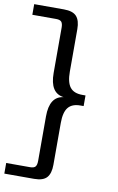

<svg xmlns="http://www.w3.org/2000/svg" viewBox="-142 -774 646 1050"><g transform="rotate(10 181.5 -249.5)"><path d="M130 -368V-619Q130 -642 122 -651.5Q114 -661 92 -661H-40V-720H125Q175 -720 195.5 -697Q216 -674 216 -626V-390Q216 -331 237 -304Q258 -277 305 -277H323V-218H305Q259 -218 237.5 -191.5Q216 -165 216 -106V127Q216 175 195.5 198Q175 221 125 221H-40V162H92Q114 162 122 152.5Q130 143 130 120V-127Q130 -238 207 -247Q130 -256 130 -368Z"/></g></svg>

Font: Sarpanch
Style: Regular
Weight: 400
Designer: Manushi Parikh (Devanagari and Latin), Jyotish Sonowal (Devanagari)
Foundry: Indian Type Foundry
Version: Version 2.004;PS 1.0;hotconv 1.0.78;makeotf.lib2.5.61930; tt